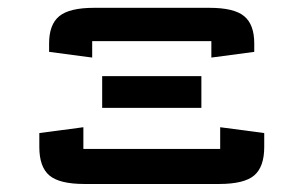

<svg xmlns="http://www.w3.org/2000/svg" viewBox="-20 -459 757 479"><path d="M482.4 -269V-189.9H234.9V-269ZM502.4 -439.5Q564 -439.5 589.1 -418.7Q614.3 -397.9 614.3 -350.6V-329.6L507.3 -315.4V-356.4H210V-315.4L102.5 -329.6V-350.6Q102.5 -397.9 127.9 -418.7Q153.3 -439.5 214.8 -439.5ZM190.9 0Q128.4 0 103.3 -21.2Q78.1 -42.5 78.1 -92.3V-127L188 -141.6V-87.4H529.3V-141.6L639.2 -127V-92.3Q639.2 -42.5 614 -21.2Q588.9 0 526.4 0Z"/></svg>

Font: Squarish Sans CT
Style: RegularSC
Weight: 400
Version: Version 0.9